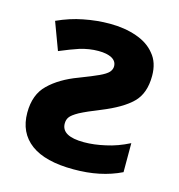

<svg xmlns="http://www.w3.org/2000/svg" viewBox="-89 -635 676 724"><g transform="rotate(15 248.5 -273.0)"><path d="M252.9 -556.2Q310.5 -556.2 356.9 -540Q403.8 -523.9 429.7 -491.2Q457 -459.5 457 -407.2Q457 -338.4 419.4 -301.8Q382.8 -265.6 304.2 -233.9Q254.9 -214.4 225.6 -199.2Q199.7 -184.6 192.4 -173.8Q185.1 -163.6 185.1 -148.9Q185.1 -99.1 272.9 -99.1Q312.5 -99.1 356.9 -109.4Q400.9 -118.7 446.8 -142.1V-28.8Q366.7 10.3 261.2 9.8Q150.9 9.8 94.7 -31.7Q38.1 -73.7 38.1 -151.9Q38.1 -223.1 79.6 -262.7Q121.1 -303.2 190.9 -329.1Q242.7 -349.1 264.6 -359.4Q290 -371.1 299.8 -381.8Q309.1 -392.6 309.1 -404.8Q309.1 -424.8 290 -435.5Q271 -445.8 237.8 -445.8Q201.7 -445.8 165 -434.6Q133.8 -424.3 89.8 -405.8L49.8 -513.2Q101.1 -536.6 150.4 -545.9Q202.1 -556.2 252.9 -556.2Z"/></g></svg>

Font: Droid Sans Thai
Style: Bold
Weight: 700
Designer: Steve Matteson
Foundry: Ascender Corporation
Version: Version 1.00